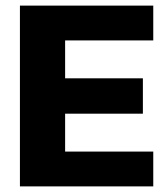

<svg xmlns="http://www.w3.org/2000/svg" viewBox="-20 -664 592 684"><path d="M51 -644H526V-520H212V-385H489V-259H212V-124H526V0H51Z"/></svg>

Font: Kanit SemiBold
Style: Regular
Weight: 600
Designer: Katatrad Team
Foundry: CadsonDemak
Version: Version 1.030